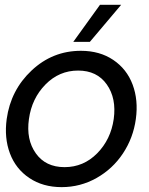

<svg xmlns="http://www.w3.org/2000/svg" viewBox="-20 -770 620 797"><path d="M395 -750H482.9L353 -596.2H284.2ZM7.8 -275.9Q24.4 -396 111.3 -477.5Q198.2 -559.1 315.9 -559.1Q394 -559.1 450.2 -521.2Q506.3 -483.4 530.5 -418.9Q554.7 -354.5 543.9 -275.9Q533.2 -197.8 490.5 -133.3Q447.8 -68.8 380.6 -31Q313.5 6.8 235.8 6.8Q158.2 6.8 101.8 -31Q45.4 -68.8 21.2 -133.3Q-2.9 -197.8 7.8 -275.9ZM452.1 -275.9Q463.9 -361.8 423.3 -419.4Q382.8 -477.1 304.2 -477.1Q225.6 -477.1 168.7 -419.2Q111.8 -361.3 100.1 -275.9Q87.9 -190.9 128.7 -133.5Q169.4 -76.2 248 -76.2Q326.7 -76.2 383.3 -133.5Q439.9 -190.9 452.1 -275.9Z"/></svg>

Font: Oakes Grotesk
Style: Italic
Weight: 400
Italic angle: -8°
Designer: Samuel Oakes
Foundry: Samuel Oakes
Version: Version 1.000;PS 001.000;hotconv 1.0.88;makeotf.lib2.5.64775